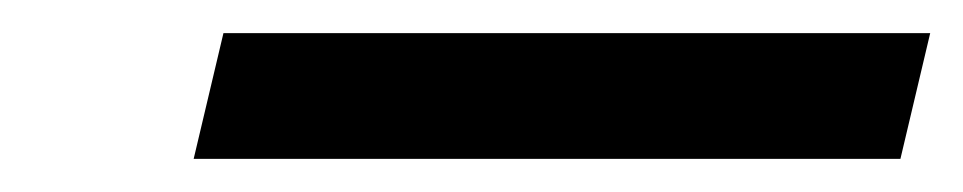

<svg xmlns="http://www.w3.org/2000/svg" viewBox="-20 -856 582 116"><path d="M97 -760H524L542 -836H115Z"/></svg>

Font: Noto Sans Medium
Style: Italic
Weight: 500
Italic angle: -12°
Designer: Monotype Design Team
Foundry: Monotype Imaging Inc.
Version: Version 2.013